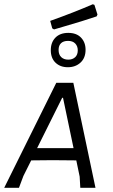

<svg xmlns="http://www.w3.org/2000/svg" viewBox="-23 -891 534 911"><path d="M430 0H358L355 -53L339 -130L226 -131L125 -130L88 -56L67 0H-3L244 -498H325ZM276 -427H272L153 -188H326ZM383 -655Q383 -616 359 -594Q335 -572 299 -572Q263 -572 240.5 -593.5Q218 -615 218 -653Q218 -690 240 -712.5Q262 -735 301 -735Q340 -735 361.5 -712.5Q383 -690 383 -655ZM255 -654Q255 -632 267.5 -620Q280 -608 301 -608Q321 -608 333.5 -619.5Q346 -631 346 -652Q346 -672 334 -684.5Q322 -697 300 -697Q278 -697 266.5 -686Q255 -675 255 -654ZM425 -867.9 439.5 -821.8 435.4 -813.2Q372.3 -791.7 279.3 -764.9L233.4 -751.4L224.9 -756.4L215.2 -791.9Q326.8 -831.6 417.3 -870.8Z"/></svg>

Font: Alegreya Sans SC
Style: Italic
Weight: 400
Italic angle: -7°
Designer: Juan Pablo del Peral
Foundry: Huerta Tipografica
Version: Version 2.008; ttfautohint (v1.6)